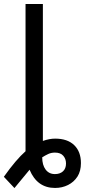

<svg xmlns="http://www.w3.org/2000/svg" viewBox="-62 -745 432 973"><path d="M155.3 -724.6H67.4V21.5C35.5 49.5 -1.1 92.6 -42.5 150.9L11.2 208L87.9 115.2C113.6 176.8 156.6 207.5 216.8 207.5C240.9 207.5 262.9 202.5 283 192.4C303 182.3 318.8 168.1 330.6 149.7C342.3 131.3 348.1 108.6 348.1 81.5C348.1 42.8 336.8 12.5 314 -9.5C291.2 -31.5 259 -42.5 217.3 -42.5C198.1 -42.5 177.4 -38.6 155.3 -30.8ZM272.5 83.5C272.5 100.7 267.3 114 257.1 123.3C246.8 132.6 233.2 137.2 216.3 137.2C196.5 137.2 180.7 129.6 169.2 114.3C157.6 99 151.9 78.3 151.9 52.2C162.3 45.7 172.5 40.1 182.6 35.4C192.7 30.7 203.9 28.3 216.3 28.3C235.2 28.3 249.3 33.6 258.5 44.2C267.8 54.8 272.5 67.9 272.5 83.5Z"/></svg>

Font: Arimo
Style: Regular
Weight: 400
Designer: Steve Matteson
Foundry: Monotype Imaging Inc.
Version: Version 1.32